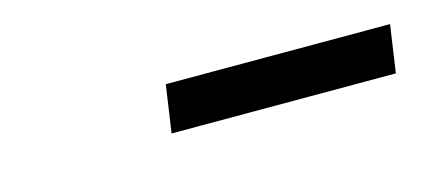

<svg xmlns="http://www.w3.org/2000/svg" viewBox="-24 -795 485 215"><g transform="rotate(-15 218.5 -687.5)"><path d="M159 -660H419L427 -715H167Z"/></g></svg>

Font: Mluvka Light
Style: Italic
Weight: 300
Italic angle: -8°
Designer: Modified by Jiří Krblich, Original typeface by Gumpita Rahayu
Foundry: Gumpita Rahayu & Jiří Krblich
Version: Version 2.000;Glyphs 3.1.1 (3134)